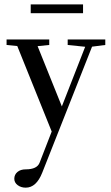

<svg xmlns="http://www.w3.org/2000/svg" viewBox="-20 -596 513 885"><path d="M121.6 -535.2V-575.7H362.8V-535.2ZM98.6 269Q76.7 269 61.3 257.3Q45.9 245.6 45.9 228Q45.9 209 60.3 196.8Q74.7 184.6 98.6 184.6Q150.9 184.6 162.6 153.8L218.3 10.3L59.6 -383.8L10.3 -388.7V-414.1H207V-388.7L153.3 -383.3L265.1 -105.5L372.6 -380.4L292 -388.7V-414.1H465.3V-388.7L404.3 -380.9L174.8 199.7Q147.5 269 98.6 269Z"/></svg>

Font: Elstob 18pt Medium
Style: Regular
Weight: 500
Designer: Peter S. Baker
Version: Version 1.015